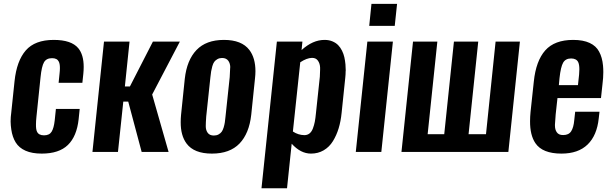

<svg xmlns="http://www.w3.org/2000/svg" viewBox="-20 -796 3205 1006"><path d="M198.7 8.8Q147.9 8.8 113.8 -6.3Q79.6 -21.5 62.3 -49.6Q44.9 -77.6 39.1 -117.7Q36.1 -137.2 35.6 -159.2Q35.6 -182.1 39.1 -207.5L56.2 -370.6Q67.4 -477.1 115.2 -532Q163.1 -586.9 261.7 -586.9Q354 -586.9 390.1 -543.5Q418.5 -509.3 418.5 -445.3Q418.5 -427.7 416.5 -408.2L411.6 -362.3H287.1L292 -410.2Q293.9 -426.3 293.9 -439.5Q293.9 -461.9 288.1 -473.1Q279.3 -491.2 252.9 -491.2Q223.1 -491.2 210.7 -470Q198.2 -448.7 192.4 -391.1L170.9 -183.6Q168.5 -161.1 168.5 -144.5Q168 -118.2 173.8 -106.4Q182.6 -86.9 210.7 -86.9Q238.8 -86.9 250.5 -106Q262.2 -125 266.6 -164.6L272.9 -225.1H397.5L392.1 -171.9Q382.3 -81.5 335.7 -36.4Q289.1 8.8 198.7 8.8Z M464.4 0 524.9 -578.1H658.7L634.3 -342.8H660.6L781.2 -578.1H922.4L777.3 -300.8L863.3 0H722.2L651.9 -263.7H626L598.1 0Z M1100.6 -85.9Q1114.7 -85.9 1125 -91.6Q1135.3 -97.2 1141.4 -105.5Q1147.5 -113.8 1151.9 -128.2Q1156.2 -142.6 1158 -154.8Q1159.7 -167 1161.6 -185.5L1183.6 -392.1Q1185.1 -418.9 1186 -441.4Q1186 -442.9 1186.5 -443.8Q1186 -463.9 1176.3 -477.5Q1165.5 -492.2 1143.6 -492.2Q1129.9 -492.2 1119.4 -486.3Q1108.9 -480.5 1102.8 -472.2Q1096.7 -463.9 1092.5 -449.2Q1088.4 -434.6 1086.4 -422.6Q1084.5 -410.6 1082.5 -392.1L1060.5 -185.5Q1058.1 -151.9 1058.1 -134.8Q1058.1 -114.3 1067.9 -100.6Q1078.1 -85.9 1100.6 -85.9ZM957.5 -43.9Q926.3 -85.9 926.8 -156.2Q926.8 -174.8 928.7 -194.8L948.2 -383.3Q959 -481 1009.5 -533.9Q1060.1 -586.9 1153.3 -586.9Q1246.6 -586.9 1286.6 -534.2Q1318.4 -492.2 1318.4 -422.9Q1318.4 -404.3 1315.9 -383.3L1296.4 -194.8Q1285.6 -96.7 1234.9 -43.9Q1184.1 8.8 1090.3 8.8Q996.6 8.8 957.5 -43.9Z M1350.1 190.4 1430.7 -578.1H1564.5L1560.1 -533.7Q1618.7 -586.9 1680.2 -586.9Q1680.7 -586.9 1681.2 -586.9Q1703.6 -586.9 1721.7 -579.3Q1739.7 -571.8 1751.7 -559.6Q1763.7 -547.4 1772 -530.5Q1780.3 -513.7 1784.2 -496.3Q1788.1 -479 1790 -459Q1791.5 -441.4 1791.5 -426.8Q1791 -424.8 1791 -422.4Q1791 -405.8 1789.1 -389.2L1770 -205.1Q1765.6 -160.6 1754.4 -123.8Q1743.2 -86.9 1724.4 -56.4Q1705.6 -25.9 1676 -8.5Q1646.5 8.8 1609.4 8.8Q1555.2 8.8 1508.3 -43L1483.9 190.4ZM1574.7 -87.9Q1590.3 -87.9 1601.6 -96.7Q1612.8 -105.5 1619.4 -122.8Q1626 -140.1 1629.4 -158Q1632.8 -175.8 1635.3 -201.7L1655.8 -394Q1657.2 -413.1 1657.2 -430.2Q1657.2 -436.5 1657.2 -442.4Q1656.2 -463.9 1645.5 -478.5Q1635.3 -492.7 1615.7 -492.7Q1615.2 -492.7 1614.3 -492.7Q1587.4 -492.2 1553.2 -469.7L1514.6 -106.9Q1542.5 -88.4 1574.7 -87.9Z M1844.2 0 1904.8 -578.1H2038.6L1978 0ZM1914.6 -660.6 1926.3 -775.9H2060.5L2048.3 -660.6Z M2083.5 0 2144 -578.1H2271.5L2220.7 -92.8H2307.6L2358.4 -578.1H2485.8L2435.1 -92.8H2526.4L2576.7 -578.1H2704.1L2643.6 0Z M2921.9 8.8Q2822.3 8.8 2785.2 -45.9Q2756.8 -87.9 2757.3 -161.1Q2757.3 -183.6 2759.8 -209L2776.9 -368.2Q2788.1 -477.1 2836.9 -532Q2885.7 -586.9 2983.4 -586.9Q3035.6 -586.9 3069.6 -571Q3103.5 -555.2 3119.1 -525.4Q3135.7 -495.1 3139.6 -452.1Q3141.1 -436 3141.1 -418Q3141.1 -388.7 3136.7 -354.5L3128.9 -282.2H2900.9L2891.6 -197.3Q2888.7 -168 2887.7 -143.6Q2887.7 -141.1 2887.7 -138.2Q2887.7 -117.2 2897 -103.5Q2907.2 -87.9 2931.2 -88.4Q2960 -88.4 2972.7 -108.2Q2985.4 -127.9 2988.8 -166L2993.7 -210.4H3121.1L3117.2 -176.3Q3107.9 -86.4 3058.8 -38.8Q3009.8 8.8 2921.9 8.8ZM2908.2 -350.1H3008.3L3014.2 -405.3Q3015.6 -420.4 3015.6 -432.6Q3015.6 -457 3009.8 -469.7Q3001 -489.3 2972.7 -489.7Q2943.4 -489.7 2930.7 -467.8Q2918 -445.8 2911.6 -386.7Z"/></svg>

Font: Oswald
Style: Medium
Weight: 500
Designer: Vernon Adams
Foundry: Vernon Adams
Version: 3.0; ttfautohint (v0.94.23-7a4d-dirty) -l 8 -r 50 -G 150 -x 